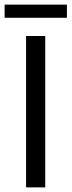

<svg xmlns="http://www.w3.org/2000/svg" viewBox="-23 -812 310 832"><path d="M90 0V-656H173V0ZM-3 -735V-792H267V-735Z"/></svg>

Font: Mada
Style: Regular
Weight: 400
Designer: Khaled Hosny
Version: Version 1.5